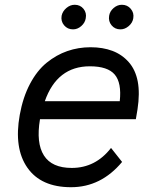

<svg xmlns="http://www.w3.org/2000/svg" viewBox="-20 -762 636 797"><path d="M283.2 -640.1Q260.3 -640.1 246.1 -657Q231.9 -673.8 235.8 -696.8Q239.7 -715.3 255.6 -728.8Q271.5 -742.2 290 -742.2Q313 -742.2 326.7 -725.3Q340.3 -708.5 335.9 -686Q333 -667.5 317.4 -653.8Q301.8 -640.1 283.2 -640.1ZM480 -640.1Q457 -640.1 443.1 -657Q429.2 -673.8 433.1 -696.8Q436 -715.3 451.7 -728.8Q467.3 -742.2 485.8 -742.2Q508.8 -742.2 522.9 -725.3Q537.1 -708.5 533.2 -686Q530.3 -667.5 514.4 -653.8Q498.5 -640.1 480 -640.1ZM550.8 -308.1 543.9 -267.1H146Q129.4 -168 162.4 -116.5Q195.3 -64.9 277.8 -64.9Q376.5 -64.9 440.9 -147.9L486.8 -89.8Q399.4 15.1 274.9 15.1Q150.4 15.1 93.8 -65.7Q37.1 -146.5 62 -285.2Q75.2 -358.4 104.5 -413.8Q133.8 -469.2 173.8 -501.7Q213.9 -534.2 259.5 -550Q305.2 -565.9 356 -565.9Q406.7 -565.9 446.8 -550.8Q486.8 -535.6 514.6 -503.9Q542.5 -472.2 551.8 -423.6Q561 -375 550.8 -308.1ZM353 -486.8Q216.8 -486.8 166 -341.8H477.1Q485.4 -418 456.3 -452.4Q427.2 -486.8 353 -486.8Z"/></svg>

Font: Stilu
Style: Italic
Weight: 400
Italic angle: -10°
Designer: Genilson Lima Santos
Foundry: Genilson Lima Santos
Version: Version 1.200;PS 001.200;hotconv 1.0.88;makeotf.lib2.5.64775